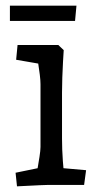

<svg xmlns="http://www.w3.org/2000/svg" viewBox="-20 -653 346 678"><path d="M40 5 35 -43 147 -66 107 -29Q109 -37 112.5 -57Q116 -77 119.5 -99.5Q123 -122 123 -134V-356Q123 -369 120.5 -389.5Q118 -410 114.5 -432Q111 -454 108 -469L147 -423L37 -442L42 -494H186L205 -476Q204 -461 202.5 -434.5Q201 -408 200 -379Q199 -350 199 -326V-164Q199 -125 202 -84Q205 -43 208 -25L171 -62L284 -52L277 0H150Q140 0 121 1Q102 2 80.5 3Q59 4 40 5ZM15 -579V-633H250L245 -579Z"/></svg>

Font: Andada Pro
Style: Regular
Weight: 400
Designer: Carolina Giovagnoli
Foundry: Huerta Tipografica
Version: Version 3.003